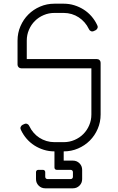

<svg xmlns="http://www.w3.org/2000/svg" viewBox="-20 -820 640 1040"><path d="M75 -600V-470C75 -464.3 76.9 -459.6 80.8 -455.8C84.6 -451.9 89.3 -450 95 -450H475V-200C475 -179.3 471.1 -159.8 463.2 -141.5C455.4 -123.2 444.8 -107.2 431.2 -93.8C417.8 -80.2 401.8 -69.6 383.5 -61.8C365.2 -53.9 345.7 -50 325 -50H275C260 -50 245.6 -52.1 231.8 -56.2C217.9 -60.4 205.1 -66.3 193.2 -74C181.4 -81.7 170.9 -90.8 161.8 -101.5C152.6 -112.2 145 -123.8 139 -136.5L138 -138.5C135.7 -143.5 131.9 -147 126.8 -149C121.6 -151 116.5 -150.7 111.5 -148L102.5 -144C97.5 -141.3 94 -137.5 92 -132.5C90 -127.5 90.3 -122.5 93 -117.5L94 -115C102 -98 112.2 -82.4 124.5 -68.2C136.8 -54.1 150.8 -42 166.5 -32C182.2 -22 199.2 -14.2 217.5 -8.5C235.8 -2.8 255 0 275 0H325C352.7 0 378.7 -5.2 403 -15.8C427.3 -26.2 448.5 -40.5 466.5 -58.5C484.5 -76.5 498.8 -97.7 509.2 -122C519.8 -146.3 525 -172.3 525 -200V-480C525 -485.7 523.1 -490.4 519.2 -494.2C515.4 -498.1 510.7 -500 505 -500H125V-600C125 -620.7 128.9 -640.2 136.8 -658.5C144.6 -676.8 155.2 -692.8 168.8 -706.2C182.2 -719.8 198.2 -730.4 216.5 -738.2C234.8 -746.1 254.3 -750 275 -750H325C340 -750 354.4 -747.9 368.2 -743.8C382.1 -739.6 394.8 -733.7 406.5 -726C418.2 -718.3 428.7 -709.2 438 -698.5C447.3 -687.8 455 -676.2 461 -663.5L462 -661.5C464.3 -656.5 468.1 -653 473.2 -651C478.4 -649 483.5 -649.3 488.5 -652L497.5 -656C502.5 -658.7 506 -662.5 508 -667.5C510 -672.5 509.7 -677.5 507 -682.5L506 -685C498 -702 487.8 -717.6 475.5 -731.8C463.2 -745.9 449.2 -758 433.5 -768C417.8 -778 400.8 -785.8 382.5 -791.5C364.2 -797.2 345 -800 325 -800H275C247.3 -800 221.3 -794.8 197 -784.2C172.7 -773.8 151.5 -759.5 133.5 -741.5C115.5 -723.5 101.2 -702.3 90.8 -678C80.2 -653.7 75 -627.7 75 -600ZM175 112.5V150C175 164 179.8 175.8 189.5 185.5C199.2 195.2 211 200 225 200H375C389 200 400.8 195.2 410.5 185.5C420.2 175.8 425 164 425 150V100C425 86 420.2 74.2 410.5 64.5C400.8 54.8 389 50 375 50H325V-26H275V87.5C275 91.2 276.2 94.2 278.5 96.5C280.8 98.8 283.8 100 287.5 100H362.5C366.2 100 369.2 101.2 371.5 103.5C373.8 105.8 375 108.8 375 112.5V137.5C375 141.2 373.8 144.2 371.5 146.5C369.2 148.8 366.2 150 362.5 150H237.5C233.8 150 230.8 148.8 228.5 146.5C226.2 144.2 225 141.2 225 137.5V112.5C225 108.8 223.8 105.8 221.5 103.5C219.2 101.2 216.2 100 212.5 100H187.5C183.8 100 180.8 101.2 178.5 103.5C176.2 105.8 175 108.8 175 112.5Z"/></svg>

Font: lerotica
Style: Regular
Weight: 400
Designer: defharo
Foundry: deFharo
Version: Version 1.001 2011